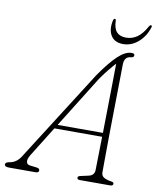

<svg xmlns="http://www.w3.org/2000/svg" viewBox="-122 -939 822 1010"><g transform="rotate(10 289.5 -433.5)"><path d="M95 -83Q81.5 -60.5 84 -46.2Q86.5 -32 103 -30L140 -25.5Q155.5 -23.5 155.5 -12Q155.5 0 137 0H-4.5Q-28 0 -28 -13.5Q-28 -24.5 -4.5 -28.5Q12.5 -31 28.5 -42.2Q44.5 -53.5 59 -78.5L364.5 -559Q417 -634.5 455.5 -670.2Q494 -706 527 -706Q543 -706 543 -696Q543 -683.5 526 -682.5Q492 -680 491.5 -636.5Q491 -602 490.2 -543.5Q489.5 -485 488.2 -415.2Q487 -345.5 486.2 -276Q485.5 -206.5 485 -149.2Q484.5 -92 484.5 -60.5Q484.5 -42.5 498.5 -34Q512.5 -25.5 538 -21.5Q552 -20.5 552 -11Q552 0 535.5 0H372.5Q368 0 364 -2.5Q360 -5 360 -10Q360 -18 371.5 -21L414.5 -30.5Q445.5 -36.5 447 -64.5Q447.5 -91.5 448.5 -139Q449.5 -186.5 450.5 -244.5H195.5ZM382 -543 209 -265.5H451Q452 -332 453.2 -402.2Q454.5 -472.5 455.2 -534Q456 -595.5 456.5 -636Q444.5 -623.5 425 -599.8Q405.5 -576 382 -543ZM483 -780Q516 -780 542.8 -798.8Q569.5 -817.5 592 -859Q596.5 -867 602 -867Q608.5 -867 606.5 -858Q591.5 -808 555.2 -776Q519 -744 474 -744Q428 -744 408.5 -776Q389 -808 400.5 -858Q402.5 -867 409.5 -867Q414.5 -867 415 -859Q416 -817.5 433 -798.8Q450 -780 483 -780Z"/></g></svg>

Font: Fraunces 9pt Soft Thin
Style: Italic
Weight: 100
Italic angle: -16°
Version: Version 1.000;[b76b70a41]